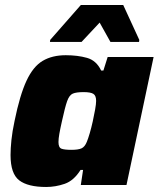

<svg xmlns="http://www.w3.org/2000/svg" viewBox="-20 -737 632 765"><path d="M164 8Q91 8 56.5 -18.5Q22 -45 22 -119Q22 -145 25.5 -179Q29 -213 38 -255Q59 -358 85.5 -415Q112 -472 150 -494.5Q188 -517 242 -517Q289 -517 326.5 -506.5Q364 -496 383 -456H392L409 -510H592L484 0H302L311 -60H301Q274 -17 237.5 -4.5Q201 8 164 8ZM265 -140Q292 -140 305 -146Q318 -152 326 -172Q331 -184 337.5 -206Q344 -228 349.5 -253Q355 -278 359 -300.5Q363 -323 363 -335Q363 -356 352 -363Q341 -370 313 -370Q284 -370 270 -364Q256 -358 247.5 -334Q239 -310 227 -255Q220 -224 216.5 -204Q213 -184 213 -171Q213 -149 225 -144.5Q237 -140 265 -140ZM179 -570 180 -578 302 -717H471L535 -578L534 -570H420L377 -647L305 -570Z"/></svg>

Font: Saira ExtraBold
Style: Italic
Weight: 800
Italic angle: -12°
Designer: Hector Gatti with collaboration of the Omnibus-Type team
Foundry: Omnibus-Type
Version: Version 1.100; ttfautohint (v1.8.3)